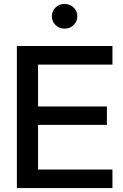

<svg xmlns="http://www.w3.org/2000/svg" viewBox="-20 -963 629 983"><path d="M66.4 0V-727.5H555.7V-632.3H174.8V-418H527.3V-323.7H174.8V-95.2H555.7V0ZM310.5 -816.4Q283.2 -816.4 264.4 -834.7Q245.6 -853 245.6 -879.4Q245.6 -906.2 264.4 -924.6Q283.2 -942.9 310.5 -942.9Q337.9 -942.9 356.9 -924.6Q376 -906.2 376 -879.4Q376 -853 356.9 -834.7Q337.9 -816.4 310.5 -816.4Z"/></svg>

Font: Inter Display Medium
Style: Regular
Weight: 500
Designer: Rasmus Andersson
Foundry: rsms
Version: Version 4.001;git-9221beed3